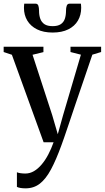

<svg xmlns="http://www.w3.org/2000/svg" viewBox="-26 -778 573 1050"><path d="M114 252Q98 252 85.5 249.8Q73 247.5 66.5 244V164Q73.5 167.5 86.5 169.2Q99.5 171 112.5 171Q137.5 171 160 157.8Q182.5 144.5 202.2 121Q222 97.5 238.2 66.5Q254.5 35.5 267 0H212.5L39 -478.5L-6 -493.5V-522.5H211.5V-493L152 -478.5L259.5 -148.5L290 -44L318.5 -146.5L416.5 -479L359.5 -493.5V-522.5H527V-493.5L479 -479Q455 -408 431.8 -340.2Q408.5 -272.5 388.2 -212.8Q368 -153 352 -105.2Q336 -57.5 325 -26Q314 5.5 310 16Q281 96 253 148.2Q225 200.5 192 226.2Q159 252 114 252ZM168 -758Q180 -758 183.8 -746.8Q187.5 -735.5 187.5 -719.5Q187.5 -694 194.5 -675Q201.5 -656 217.5 -645.5Q233.5 -635 262 -635Q290 -635 306 -645.5Q322 -656 328.5 -675Q335 -694 335 -719.5Q335 -735.5 339 -746.8Q343 -758 355 -758H416.5Q417 -752.5 417.5 -746.5Q418 -740.5 418 -735Q418 -696 400.2 -665.5Q382.5 -635 347.5 -617.5Q312.5 -600 262 -600Q211.5 -600 176.5 -617.5Q141.5 -635 123.2 -665.5Q105 -696 105 -735Q105 -740.5 105.5 -746.5Q106 -752.5 106.5 -758Z"/></svg>

Font: Merriweather 96pt
Style: Regular
Weight: 400
Version: Version 2.100